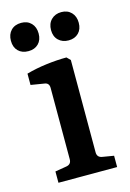

<svg xmlns="http://www.w3.org/2000/svg" viewBox="-96 -639 468 689"><g transform="rotate(-15 138.0 -294.5)"><path d="M191 -71Q191 -52 210 -49L252 -42V0H34V-42L76 -49Q95 -52 95 -71V-336Q95 -355 77 -357L28 -365V-407Q63 -417 103 -422Q143 -427 178 -427L191 -414ZM104 -536Q104 -512 90 -498Q76 -484 53 -484Q29 -484 15 -498Q1 -512 1 -536Q1 -560 15 -574.5Q29 -589 53 -589Q76 -589 90 -574.5Q104 -560 104 -536ZM253 -536Q253 -512 239 -498Q225 -484 202 -484Q179 -484 164.5 -498Q150 -512 150 -536Q150 -560 164.5 -574.5Q179 -589 202 -589Q225 -589 239 -574.5Q253 -560 253 -536Z"/></g></svg>

Font: Yrsa Medium
Style: Regular
Weight: 500
Designer: Anna Giedrys (Yrsa+Rasa design), David Brezina (Yrsa art-direction, Rasa art-direction, design)
Foundry: Rosetta Type Foundry
Version: Version 2.004